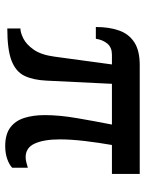

<svg xmlns="http://www.w3.org/2000/svg" viewBox="74 -642 575 763"><g transform="rotate(90 361.5 -260.5)"><path d="M560.4 6.3Q514.1 6.3 487 -13.7Q460 -33.7 448.7 -69.3Q437.4 -104.9 437.4 -151Q437.4 -208.8 449.5 -279.1Q461.5 -349.4 475 -417.8H313.1L300.4 -157.4Q297.9 -104.5 281.3 -70.1Q264.6 -35.7 220.9 -18.8Q177.2 -2 93.2 -2V-54.1Q109.4 -54.1 133.1 -65.9Q156.7 -77.7 177.3 -107Q197.9 -136.3 205 -188.8L236.1 -417.8H197.7Q168.8 -417.8 153.6 -400Q138.4 -382.1 134 -353.9H87.3Q87.3 -406.9 101.2 -446.1Q115 -485.3 148.1 -506.8Q181.2 -528.3 238.5 -528.3H671.2V-417.8H556.2Q546.9 -365 540.4 -310.2Q533.9 -255.4 533.9 -210.7Q533.9 -148.4 550.2 -111.7Q566.5 -74.9 605 -74.9Q615 -74.9 626.3 -78Q637.5 -81.1 646.5 -83.6V-21.4Q634.1 -9.5 611.5 -1.6Q589 6.3 560.4 6.3Z"/></g></svg>

Font: Comme
Style: Regular
Weight: 400
Designer: Vernon Adams
Foundry: Vernon Adams
Version: Version 1.000;gftools[0.9.27]